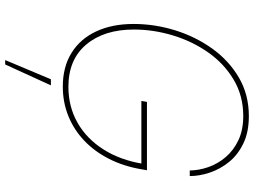

<svg xmlns="http://www.w3.org/2000/svg" viewBox="-144 -633 1019 771"><g transform="rotate(90 365.5 -247.5)"><path d="M327.6 9.8Q248.5 9.8 192.1 -25.4Q135.7 -60.5 106 -124.5Q76.2 -188.5 76.2 -274.4Q76.2 -358.9 101.6 -440.9Q127 -522.9 175 -590.1Q223.1 -657.2 291.5 -697.3Q359.9 -737.3 446.3 -737.3Q510.3 -737.3 555.9 -715.3Q601.6 -693.4 630.4 -657.7Q659.2 -622.1 673.1 -580.6Q687 -539.1 687 -500H664.6Q664.1 -537.1 650.9 -575Q637.7 -612.8 610.6 -644.5Q583.5 -676.3 542.5 -695.6Q501.5 -714.8 445.8 -714.8Q364.7 -714.8 300.3 -676.5Q235.8 -638.2 190.9 -574.5Q146 -510.7 122.3 -432.6Q98.6 -354.5 98.6 -275.4Q98.6 -156.2 158.7 -84.5Q218.8 -12.7 328.6 -12.7Q408.2 -12.7 472.7 -49.3Q537.1 -85.9 579.8 -153.1Q622.6 -220.2 637.7 -311.5L647 -305.7H385.3L389.2 -328.1H663.6L659.7 -305.7Q647.5 -233.9 617.9 -175.8Q588.4 -117.7 544.7 -76.2Q501 -34.7 446 -12.5Q391.1 9.8 327.6 9.8ZM221.2 241.2 298.3 57.6H322.8L238.8 241.2Z"/></g></svg>

Font: Inter 16pt Thin
Style: Italic
Weight: 250
Italic angle: -9.3988°
Version: Version 4.001;git-66647c0bb